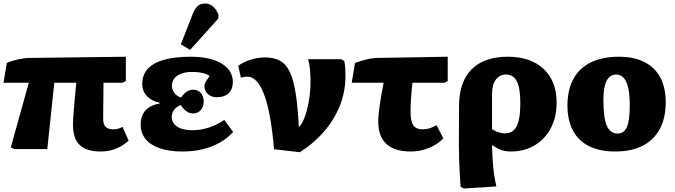

<svg xmlns="http://www.w3.org/2000/svg" viewBox="-23 -854 3865 1100"><path d="M553 14Q472 14 433.5 -23.5Q395 -61 395 -140Q395 -156 396.5 -178Q398 -200 400 -226Q402 -252 404.5 -279Q407 -306 409.5 -332.5Q412 -359 414 -380H288L248 0H59L39 -10L142 -380H-3L16 -493Q28 -499 43.5 -504Q59 -509 77 -513Q95 -517 112 -519.5Q129 -522 141 -522L698 -529V-390L679 -380H570Q570 -357 569.5 -333Q569 -309 569 -283.5Q569 -258 568.5 -231Q568 -204 568 -173Q568 -142 582 -127.5Q596 -113 627 -113Q640 -113 652 -116Q664 -119 679 -127L714 -48Q692 -28 666 -14Q640 0 612 7Q584 14 553 14Z M1021 14Q946 14 892.5 -4.5Q839 -23 811 -57.5Q783 -92 783 -140Q783 -191 810.5 -221.5Q838 -252 892 -261V-265Q844 -276 818 -304Q792 -332 792 -374Q792 -425 823.5 -459.5Q855 -494 916.5 -511.5Q978 -529 1069 -529Q1182 -529 1246.5 -490Q1311 -451 1311 -384Q1311 -343 1287 -320Q1263 -297 1220 -297Q1188 -297 1168 -315Q1148 -333 1148 -362Q1148 -368 1151 -375.5Q1154 -383 1161 -394Q1168 -405 1178 -419Q1162 -430 1136 -436Q1110 -442 1076 -442Q1024 -442 993 -420.5Q962 -399 962 -363Q962 -340 976 -321.5Q990 -303 1014 -295Q1030 -318 1047 -329Q1064 -340 1083 -340Q1111 -340 1127.5 -321.5Q1144 -303 1144 -273Q1144 -242 1127 -223Q1110 -204 1083 -204Q1063 -204 1045 -216.5Q1027 -229 1013 -252Q988 -243 974.5 -225Q961 -207 961 -185Q961 -149 992 -128.5Q1023 -108 1079 -108Q1112 -108 1143.5 -115Q1175 -122 1205 -135Q1235 -148 1262 -167L1313 -98Q1280 -62 1236 -37Q1192 -12 1138.5 1Q1085 14 1021 14ZM1066 -568 1013 -600 1080 -771Q1094 -806 1110 -820Q1126 -834 1152 -834Q1176 -834 1195.5 -818.5Q1215 -803 1228 -772V-748Z M1695 18 1547 1Q1538 -104 1524 -182Q1510 -260 1490.5 -311.5Q1471 -363 1447 -389Q1423 -415 1393 -415Q1376 -415 1357 -409L1342 -477Q1369 -498 1412 -511.5Q1455 -525 1495 -525Q1546 -525 1580.5 -506.5Q1615 -488 1636.5 -443.5Q1658 -399 1670.5 -322Q1683 -245 1689 -128H1692Q1711 -149 1725.5 -191Q1740 -233 1748 -284.5Q1756 -336 1756 -388Q1756 -426 1752.5 -460Q1749 -494 1742 -515H1930L1949 -505Q1953 -489 1954.5 -469Q1956 -449 1956 -415Q1956 -331 1925.5 -252Q1895 -173 1836.5 -104Q1778 -35 1695 18Z M2331 14Q2238 14 2191 -29Q2144 -72 2144 -157Q2144 -175 2146 -197.5Q2148 -220 2152 -247.5Q2156 -275 2161.5 -308.5Q2167 -342 2175 -380H1992L2011 -493Q2022 -498 2037 -502.5Q2052 -507 2069 -511.5Q2086 -516 2102 -518.5Q2118 -521 2130 -522L2542 -529V-390L2524 -380H2340Q2338 -359 2336 -340.5Q2334 -322 2333 -306Q2332 -290 2331 -275Q2330 -260 2329.5 -245Q2329 -230 2329 -215Q2329 -160 2345 -136.5Q2361 -113 2398 -113Q2419 -113 2438.5 -119Q2458 -125 2478 -137L2517 -61Q2485 -27 2434.5 -6.5Q2384 14 2331 14Z M2634 226 2616 216Q2614 192 2611.5 151Q2609 110 2607.5 62.5Q2606 15 2606 -28L2607 -245Q2607 -338 2639 -401Q2671 -464 2733.5 -496.5Q2796 -529 2886 -529Q3017 -529 3091.5 -459Q3166 -389 3166 -266Q3166 -184 3133 -120.5Q3100 -57 3040.5 -21.5Q2981 14 2903 14Q2882 14 2865 10Q2848 6 2832 -2Q2816 -10 2798 -22H2796Q2797 15 2798.5 46.5Q2800 78 2803 107Q2806 136 2810.5 162.5Q2815 189 2821 214ZM2870 -90Q2901 -90 2920.5 -108Q2940 -126 2949 -165Q2958 -204 2958 -266Q2958 -349 2938 -388Q2918 -427 2876 -427Q2839 -427 2817.5 -397.5Q2796 -368 2796 -316V-114Q2807 -107 2819 -101.5Q2831 -96 2844.5 -93Q2858 -90 2870 -90Z M3501 14Q3413 14 3352 -16.5Q3291 -47 3259.5 -106Q3228 -165 3228 -249Q3228 -339 3262 -401.5Q3296 -464 3362 -496.5Q3428 -529 3523 -529Q3609 -529 3669 -498.5Q3729 -468 3760 -410Q3791 -352 3791 -268Q3791 -178 3757 -115Q3723 -52 3659 -19Q3595 14 3501 14ZM3515 -89Q3552 -89 3568.5 -126Q3585 -163 3585 -249Q3585 -310 3576.5 -349Q3568 -388 3550.5 -407.5Q3533 -427 3507 -427Q3471 -427 3452.5 -391Q3434 -355 3434 -282Q3434 -178 3453.5 -133.5Q3473 -89 3515 -89Z"/></svg>

Font: Literata ExtraBold
Style: Regular
Weight: 800
Designer: Latin by Veronika Burian and Jose Scaglione. Greek by Irene Vlachou. Cyrillic by Vera Evstafieva.
Foundry: TypeTogether
Version: Version 3.103;gftools[0.9.29]